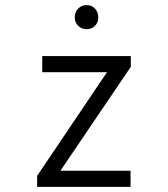

<svg xmlns="http://www.w3.org/2000/svg" viewBox="-20 -730 656 750"><path d="M125 0V-43L398 -448H145V-511H491V-469L216 -63H490V0ZM318 -616Q298.5 -616 285.2 -629.2Q272 -642.5 272 -662Q272 -682.5 285.2 -696.2Q298.5 -710 318 -710Q338.5 -710 351.2 -696.2Q364 -682.5 364 -662Q364 -642.5 351.2 -629.2Q338.5 -616 318 -616Z"/></svg>

Font: Overpass Mono Light
Style: Regular
Weight: 300
Monospace: yes
Designer: Delve Withrington, Dave Bailey
Foundry: Delve Fonts LLC
Version: Version 4.000